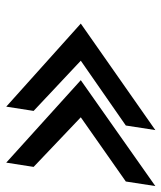

<svg xmlns="http://www.w3.org/2000/svg" viewBox="30 -598 530 631"><g transform="rotate(90 295.5 -282.0)"><path d="M57 -282 330 -37 344 -127 179 -282 392 -430 407 -527ZM243 -282 514 -37 528 -127 365 -282 576 -430 591 -527Z"/></g></svg>

Font: Charger Sport
Style: BdObl
Weight: 700
Designer: Jasper
Foundry: Cannot Into Space Fonts
Version: Version 1.1